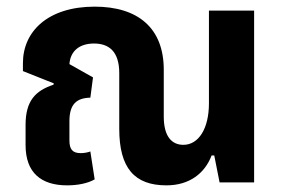

<svg xmlns="http://www.w3.org/2000/svg" viewBox="-20 -549 855 578"><path d="M182 9C214 9 244 3 265 -9L252 -93C244 -90 233 -88 223 -88C199 -88 189 -99 189 -126V-184C189 -235 210 -254 252 -255L260 -316L189 -356C192 -397 221 -418 263 -418C307 -418 339 -395 339 -329V-161C339 -43 385 9 481 9C551 9 597 -28 617 -81H625L641 0H745V-517H609V-238C609 -162 578 -113 532 -113C498 -113 473 -137 473 -198V-339C473 -465 395 -529 265 -529C125 -529 49 -455 49 -359V-335L142 -298L141 -294C87 -276 57 -246 57 -173V-112C57 -29 104 9 182 9Z"/></svg>

Font: Noto Sans Thai UI Cond
Style: Bold
Weight: 700
Width: 3
Designer: Monotype Design Team
Foundry: Monotype Imaging Inc.
Version: Version 2.000